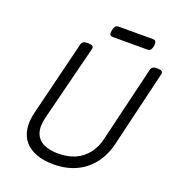

<svg xmlns="http://www.w3.org/2000/svg" viewBox="-186 -1224 1267 1388"><g transform="rotate(20 447.5 -529.5)"><path d="M383 19Q308 19 252 -1.5Q196 -22 162 -61Q128 -100 119 -158Q110 -216 129 -290L270 -863Q274 -877 285 -883.5Q296 -890 320 -890Q343 -890 354 -883Q365 -876 361 -861L215 -282Q196 -206 212.5 -158.5Q229 -111 274.5 -88.5Q320 -66 388 -66Q464 -66 520 -91.5Q576 -117 613 -165Q650 -213 666 -282L805 -863Q809 -877 820 -883.5Q831 -890 854 -890Q901 -890 894 -861L754 -273Q731 -179 679.5 -114Q628 -49 553 -15Q478 19 383 19ZM473 -993Q454 -993 449.5 -1004.5Q445 -1016 449 -1034Q453 -1055 461 -1066.5Q469 -1078 487 -1078H750Q769 -1078 773.5 -1065.5Q778 -1053 775 -1034Q771 -1014 763 -1003.5Q755 -993 737 -993Z"/></g></svg>

Font: Playwrite IS
Style: Regular
Weight: 400
Designer: Veronika Burian, José Scaglione
Foundry: TypeTogether
Version: Version 1.002